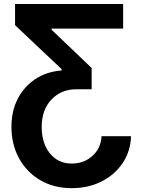

<svg xmlns="http://www.w3.org/2000/svg" viewBox="-20 -748 728 983"><path d="M650.9 -50.8Q648.4 26.9 607.9 86.9Q567.4 147 499.8 181.2Q432.1 215.3 346.7 215.3Q256.3 215.3 186.8 174.8Q117.2 134.3 77.9 63.2Q38.6 -7.8 38.6 -99.6Q38.6 -179.7 71 -242.4Q103.5 -305.2 161.1 -343.3Q218.8 -381.3 295.4 -387.2V-394L57.1 -619.1V-727.5H610.4V-601.6H244.1V-595.7L449.2 -399.9V-291H372.6Q294.4 -291.5 243.9 -239Q193.4 -186.5 193.4 -96.7Q193.4 -43.5 211.9 -1.5Q230.5 40.5 264.9 64.9Q299.3 89.4 347.7 89.4Q409.7 89.4 453.1 50.3Q496.6 11.2 500 -50.8Z"/></svg>

Font: Inter
Style: Bold
Weight: 700
Designer: Rasmus Andersson
Foundry: rsms
Version: Version 4.001;git-9221beed3